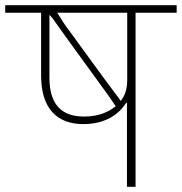

<svg xmlns="http://www.w3.org/2000/svg" viewBox="-40 -718 699 738"><path d="M448 0H481V-669H639V-698H-20V-669H118V-428C118 -299 181 -241 280 -241C364 -241 417 -278 445 -323H448ZM417 -340 353 -426 208 -625 180 -669H449V-412C449 -374 440 -350 424 -330ZM150 -420V-661L161 -649L232 -550L375 -353L404 -311L405 -310C377 -287 338 -270 283 -270C194 -270 150 -319 150 -420Z"/></svg>

Font: IBM Plex Devanagari ExtraLight
Style: Regular
Weight: 200
Designer: Mike Abbink, Paul van der Laan, Pieter van Rosmalen, Erin McLaughlin
Foundry: Bold Monday
Version: Version 1.0